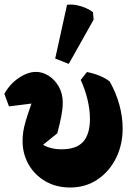

<svg xmlns="http://www.w3.org/2000/svg" viewBox="-22 -815 586 855"><path d="M290.5 20Q227.5 20 179.8 -8Q132 -36 105.2 -83Q78.5 -130 78.5 -187.2Q78.5 -207.2 81.4 -227.4Q84.2 -247.5 92.1 -274.8Q100 -302 114 -341.9Q128 -381.8 150.2 -441L151.2 -358L18 -341.2L-2.5 -397Q21.2 -440.5 61.2 -467.6Q101.2 -494.8 138.2 -494.8Q167.8 -494.8 195 -477.5Q222.2 -460.2 239.9 -429.2Q257.5 -398.2 257.5 -357Q257.5 -331 250.9 -296.9Q244.2 -262.8 233.2 -221.5L169.8 -170.2Q184.8 -161 205.5 -155.6Q226.2 -150.2 252.8 -150.2Q318.5 -150.2 348.5 -183.9Q378.5 -217.5 378.5 -286Q378.5 -326.2 368 -370.5Q357.5 -414.8 337.5 -459L365 -494.2Q392.2 -489.5 420.4 -478.1Q448.5 -466.8 466.5 -452Q494.8 -402.2 509.5 -348.5Q524.2 -294.8 524.2 -243.2Q524.2 -170.2 494.5 -110.6Q464.8 -51 412 -15.5Q359.2 20 290.5 20ZM284.2 -530.5 223.8 -554.2 276.5 -793.5Q297 -796.5 319.4 -792Q341.8 -787.5 361.1 -778.9Q380.5 -770.2 392 -760.5L395 -727.5Z"/></svg>

Font: Eczar
Style: Regular
Weight: 400
Designer: Vaibhav Singh
Foundry: Rosetta Type Foundry
Version: Version 2.000